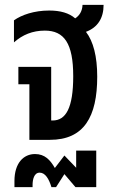

<svg xmlns="http://www.w3.org/2000/svg" viewBox="-20 -571 473 784"><path d="M377 -258C377 -341 361 -402 331 -441C379 -459 403 -497 403 -551H317C316 -525 304 -507 287 -496C262 -518 226 -528 181 -528C119 -528 68 -510 37 -488V-398C72 -429 113 -446 163 -446C242 -446 279 -394 279 -260C279 -130 249 -79 195 -79H189V-298H55V-227H100V0H184C323 0 377 -94 377 -258ZM113 185C113 162 119 134 142 134C165 134 180 160 190 193H209L243 140L288 193H373V44H291V114L243 64L204 115C185 82 163 58 123 58C76 58 39 95 39 168V193H113Z"/></svg>

Font: Noto Sans Thai UI ExtraCondensed Medium
Style: Regular
Weight: 500
Width: 3
Designer: Monotype Design Team
Foundry: Monotype Imaging Inc.
Version: Version 1.901